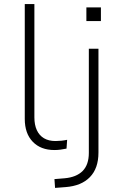

<svg xmlns="http://www.w3.org/2000/svg" viewBox="-20 -725 597 938"><path d="M246 8Q179 8 140 -32.5Q101 -73 101 -144V-705H148V-151Q148 -115 160 -89Q172 -63 195 -49.5Q218 -36 251 -36Q265 -36 279.5 -37.5Q294 -39 308 -42L305 1Q290 4 275.5 6Q261 8 246 8ZM402 -622V-689H473V-622ZM249 193 246 150 295 146Q353 141 383.5 110.5Q414 80 414 22V-487H461V20Q461 59 450.5 89Q440 119 419 140.5Q398 162 368.5 174Q339 186 301 189Z"/></svg>

Font: Nunito Sans 10pt SemiExpanded ExtraLight
Style: Regular
Weight: 250
Width: 6
Designer: Vernon Adams
Foundry: Vernon Adams
Version: Version 3.101;gftools[0.9.27]